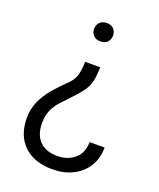

<svg xmlns="http://www.w3.org/2000/svg" viewBox="-136 -622 738 893"><g transform="rotate(20 233.5 -175.0)"><path d="M284.2 -492.7Q284.2 -473.6 272.2 -460.4Q260.3 -447.3 237.8 -447.3Q215.3 -447.3 202.9 -460.4Q190.4 -473.6 190.4 -492.7Q190.4 -511.7 202.9 -524.9Q215.3 -538.1 237.8 -538.1Q260.3 -538.1 272.2 -524.9Q284.2 -511.7 284.2 -492.7ZM203.6 -334H278.3Q277.8 -290 271 -262.7Q264.2 -235.4 247.6 -212.4Q231 -189.5 201.2 -158.2Q178.2 -134.8 158 -112.5Q137.7 -90.3 125.2 -63.2Q112.8 -36.1 112.8 2Q112.8 59.6 143.6 90.8Q174.3 122.1 231.4 122.1Q281.2 122.1 315.9 93.3Q350.6 64.5 351.1 9.8H425.3Q424.8 65.9 398.9 106Q373 146 329.3 167Q285.6 188 231.4 188Q139.6 188 88.9 138.7Q38.1 89.4 38.1 3.9Q38.1 -42 55.4 -79.8Q72.8 -117.7 100.3 -150.1Q127.9 -182.6 158.7 -212.4Q187.5 -238.3 195.6 -267.6Q203.6 -296.9 203.6 -334Z"/></g></svg>

Font: Vazirmatn RD Light
Style: Regular
Weight: 300
Designer: Saber Rastikerdar
Foundry: Saber Rastikerdar
Version: Version 32.102